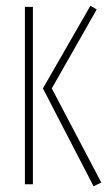

<svg xmlns="http://www.w3.org/2000/svg" viewBox="-20 -644 387 671"><path d="M307 7 130 -335 296 -624 318 -611 161 -335 334 -6ZM67 -620H95V0H67Z"/></svg>

Font: Smooch Sans Thin ExtraLight
Style: Regular
Weight: 250
Version: Version 1.010